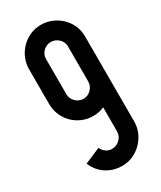

<svg xmlns="http://www.w3.org/2000/svg" viewBox="-189 -796 730 872"><g transform="rotate(-30 176.5 -360.0)"><path d="M35 -583Q35 -611 46 -637.5Q57 -664 76.5 -684.5Q96 -705 123 -717.5Q150 -730 182 -730Q212 -730 239 -718.5Q266 -707 286.5 -687Q307 -667 318.5 -640.5Q330 -614 330 -583V-138Q330 -108 318.5 -81.5Q307 -55 287 -34.5Q267 -14 240.5 -2Q214 10 184 10Q137 10 100.5 -14Q64 -38 47 -80L129 -115Q137 -99 150.5 -89.5Q164 -80 181 -80Q205 -80 222.5 -97Q240 -114 240 -138V-264Q214 -252 183 -252Q152 -252 125 -263.5Q98 -275 78 -295Q58 -315 46.5 -342Q35 -369 35 -400ZM125 -400Q125 -376 142 -359Q159 -342 183 -342Q207 -342 223.5 -359.5Q240 -377 240 -400V-583Q240 -607 222.5 -623.5Q205 -640 182 -640Q159 -640 142 -623.5Q125 -607 125 -583Z"/></g></svg>

Font: Berliner Wand
Style: Regular
Weight: 400
Designer: Peter Wiegel
Foundry: Peter Wiegel
Version: Version 1.000